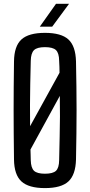

<svg xmlns="http://www.w3.org/2000/svg" viewBox="-20 -980 474 1008"><path d="M216 7.5Q130.5 7.5 92.5 -27.5Q54.5 -62.5 53.5 -142.5Q52.5 -216 52 -279.2Q51.5 -342.5 51.5 -402.2Q51.5 -462 52 -524.2Q52.5 -586.5 53.5 -657.5Q54.5 -738 92.5 -772.8Q130.5 -807.5 216 -807.5Q301.5 -807.5 339.2 -772.8Q377 -738 379 -657.5Q380.5 -586 381.2 -523.8Q382 -461.5 382 -401.8Q382 -342 381.2 -279Q380.5 -216 379 -142.5Q377 -62.5 339.2 -27.5Q301.5 7.5 216 7.5ZM216 -68Q257.5 -68 273.8 -83.2Q290 -98.5 290.5 -139Q292 -206 293.2 -261.2Q294.5 -316.5 294.8 -368.2Q295 -420 294 -476.5L140 -195Q140.5 -181.5 140.8 -167.8Q141 -154 141.5 -139Q142.5 -98.5 158.8 -83.2Q175 -68 216 -68ZM138 -317.5 292.5 -598Q292.5 -613 292 -628.8Q291.5 -644.5 290.5 -661Q290 -701.5 273.8 -717Q257.5 -732.5 216 -732.5Q175 -732.5 158.8 -717Q142.5 -701.5 141.5 -661Q140 -594.5 138.8 -538.5Q137.5 -482.5 137.5 -429.2Q137.5 -376 138 -317.5ZM189 -840 274 -960H342.5L254 -840Z"/></svg>

Font: Big Shoulders Text Thin Medium
Style: Regular
Weight: 500
Version: Version 2.002